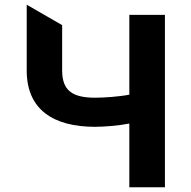

<svg xmlns="http://www.w3.org/2000/svg" viewBox="-20 -790 805 810"><path d="M381 -255C417.6 -255 481.5 -259.9 525.6 -268.8V0H675.8V-727.3H525.6V-390.6C481.9 -382.1 418 -377.8 381 -377.8C284.4 -377.8 242.2 -408.7 242.2 -492.9V-683.9L92.7 -770.2V-492.9C92.3 -327.4 205.6 -255 381 -255Z"/></svg>

Font: Inter-Hewn
Style: Bold
Weight: 700
Designer: Rasmus Andersson
Foundry: rsms
Version: Version 3.012;git-f93a4a705